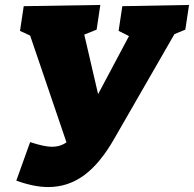

<svg xmlns="http://www.w3.org/2000/svg" viewBox="-20 -730 785 777"><path d="M745 -710 730 -610 686 -592 442 -168Q385 -68 320 -20.5Q255 27 175 27Q118 27 46 1L102 -155Q159 -136 190 -136Q224 -136 249 -154L102 -586L61 -605L76 -705L386 -710L371 -610L321 -590L377 -349L502 -584L460 -605L475 -705Z"/></svg>

Font: Bitter Pro Black
Style: Italic
Weight: 900
Italic angle: -9°
Designer: Sol Matas, and Bitter project Authors
Foundry: Sol Matas
Version: Version 1.010